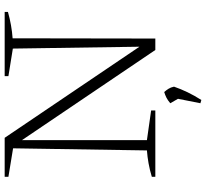

<svg xmlns="http://www.w3.org/2000/svg" viewBox="-50 -635 882 822"><g transform="rotate(-90 391.0 -224.0)"><path d="M476 -645H751V-631Q694 -615 638 -611L637 0H588L202 -571V-36L329 -18V0H45V-15Q75 -24 103 -29Q131 -34 158 -36L167 -609L45 -629V-645H212L602 -68L594 -610L476 -629ZM360 193 379 97 360 64Q373 53 384 47.5Q395 42 408 38Q416 47 422 56.5Q428 66 431 80Q421 109 407 138Q393 167 374 197Z"/></g></svg>

Font: Piazzolla SC ExtraLight
Style: Regular
Weight: 200
Designer: Juan Pablo del Peral
Foundry: Huerta Tipografica
Version: Version 1.330